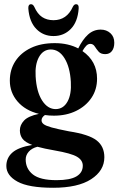

<svg xmlns="http://www.w3.org/2000/svg" viewBox="-20 -652 560 908"><path d="M306 -31Q400.5 -16.5 437 12Q473.5 40.5 473.5 91.5Q473.5 155 411 195.5Q348.5 236 231.5 236Q115.5 236 62.8 207Q10 178 10 133Q10 95 38.2 69.8Q66.5 44.5 132.5 33.5Q99 21 86.5 4.2Q74 -12.5 74 -35.5Q74 -61 93.8 -82Q113.5 -103 164 -113.5Q99.5 -129.5 63 -172Q26.5 -214.5 26.5 -270.5Q26.5 -322.5 52.5 -362.5Q78.5 -402.5 126 -425.2Q173.5 -448 239 -448Q271.5 -448 299.5 -441.5Q327.5 -435 350 -423Q370.5 -465 396.2 -488.5Q422 -512 456 -512Q483.5 -512 502 -495.2Q520.5 -478.5 520.5 -450Q520.5 -425 509.2 -410.5Q498 -396 477.5 -396Q456.5 -396 446.2 -408Q436 -420 428.2 -432.2Q420.5 -444.5 407 -444.5Q396.5 -444.5 387.8 -435.5Q379 -426.5 370 -410.5Q439 -362.5 439 -280Q439 -228.5 412.5 -189.2Q386 -150 340 -127.5Q294 -105 235 -105Q213 -105 192.5 -108Q176.5 -97 176.5 -83Q176.5 -72.5 186.5 -64.8Q196.5 -57 224.2 -49.2Q252 -41.5 306 -31ZM219 -418Q183.5 -417 164.2 -382Q145 -347 148.5 -291Q152.5 -218.5 179 -177Q205.5 -135.5 244.5 -136Q280 -137 299.2 -171.5Q318.5 -206 315 -265Q311 -335 285 -376.8Q259 -418.5 219 -418ZM101.5 102Q101.5 146 135.5 173Q169.5 200 247.5 200Q311.5 200 341.5 182.2Q371.5 164.5 371.5 131.5Q371.5 105.5 344 89.2Q316.5 73 238.5 59.5Q189 51 157 42Q130 49 115.8 65.5Q101.5 82 101.5 102ZM233 -556.5Q296 -556.5 324.5 -620Q330.5 -632 339.5 -632Q354 -632 352 -611Q347.5 -548.5 314.8 -515Q282 -481.5 233 -481.5Q184.5 -481.5 151.8 -515Q119 -548.5 114 -611Q112.5 -632 127 -632Q136 -632 142 -620Q157 -586 179.5 -571.2Q202 -556.5 233 -556.5Z"/></svg>

Font: Fraunces 144pt Soft SemiBold
Style: Regular
Weight: 600
Version: Version 1.000;[b76b70a41]